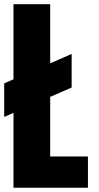

<svg xmlns="http://www.w3.org/2000/svg" viewBox="-25 -879 462 899"><path d="M310.5 -469.2 210 -425.3V-146.5H386.7V0H38.1V-350.6L-5.4 -331.5V-488.8L38.1 -507.8V-859.4H210V-582.5L310.5 -626.5Z"/></svg>

Font: Anton
Style: Regular
Weight: 400
Designer: Vernon Adams, Tural Alisoy
Foundry: Vernon Adams
Version: Version 2.300